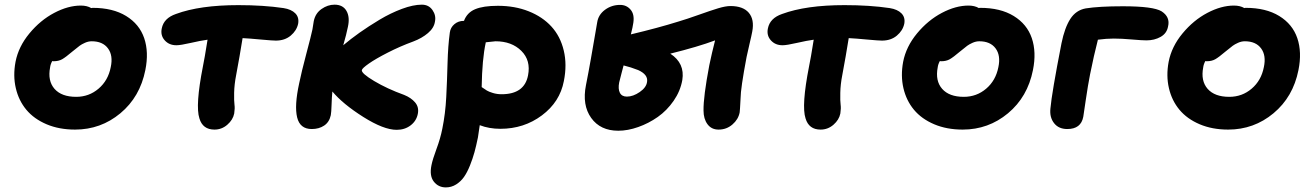

<svg xmlns="http://www.w3.org/2000/svg" viewBox="-20 -546 5656 827"><path d="M303.2 12.2Q234.9 12.2 180.7 -10.7Q126.5 -33.7 93.5 -73.2Q60.5 -112.8 48.1 -166.3Q35.6 -219.7 46.9 -279.8Q59.6 -345.2 106.7 -402.1Q153.8 -459 213.6 -490.5Q273.4 -522 328.1 -522Q355 -522 373 -511.2Q375 -512.2 378.9 -512.2Q465.8 -512.2 523.2 -477.1Q580.6 -441.9 601.1 -381.6Q621.6 -321.3 606 -244.1Q583 -128.4 498.5 -58.1Q414.1 12.2 303.2 12.2ZM195.8 -255.9Q184.6 -197.8 214.8 -163.3Q245.1 -128.9 308.1 -128.9Q363.3 -128.9 404.5 -164.1Q445.8 -199.2 457 -256.8Q467.8 -307.1 445.1 -337.6Q422.4 -368.2 375 -368.2Q360.4 -368.2 345.7 -361.6Q331.1 -355 323 -348.9Q314.9 -342.8 292 -324.2Q262.7 -299.3 247.6 -290.8Q232.4 -282.2 210.9 -282.2Q207 -282.2 205.1 -283.2Q197.3 -269 195.8 -255.9Z M903.8 12.2Q853 12.2 838.9 -36.1Q820.8 -90.8 854 -259.8Q860.8 -292 874 -375Q844.7 -371.1 801.3 -361.1Q757.8 -351.1 739.7 -351.1Q708.5 -351.1 689.5 -372.3Q670.4 -393.6 676.8 -423.8Q685.5 -467.8 737.8 -485.8Q840.8 -523.9 1006.8 -523.9Q1115.2 -523.9 1201.2 -511.2Q1234.9 -505.9 1252 -488.5Q1269 -471.2 1264.2 -443.8Q1257.8 -414.1 1232.2 -392.6Q1206.5 -371.1 1168 -371.1Q1153.8 -371.1 1103.8 -375.7Q1053.7 -380.4 1024.9 -381.8Q1012.7 -305.2 997.1 -222.2Q989.3 -182.6 988.5 -146.5Q987.8 -110.4 990 -95Q992.2 -79.6 988.8 -57.1Q983.4 -29.8 959.2 -8.8Q935.1 12.2 903.8 12.2Z M1322.8 9.8Q1272 9.8 1259.8 -40.5Q1247.6 -90.8 1268.6 -187Q1278.3 -234.9 1299.3 -314Q1320.3 -393.1 1325.7 -418.9Q1326.7 -424.3 1331.5 -455.1Q1338.4 -488.8 1365 -507.3Q1391.6 -525.9 1420.9 -525.9Q1457 -525.9 1472.4 -499Q1487.8 -472.2 1478.5 -430.2Q1472.2 -398.4 1458.5 -351.1Q1490.2 -377.9 1528.8 -405.3Q1567.4 -432.6 1615 -461.2Q1662.6 -489.7 1711.2 -507.8Q1759.8 -525.9 1796.9 -525.9Q1826.7 -525.9 1842.8 -502.7Q1858.9 -479.5 1853.5 -453.1Q1849.6 -425.8 1823.5 -403.6Q1797.4 -381.3 1759.8 -367.2Q1702.6 -346.2 1650.1 -319.3Q1597.7 -292.5 1568.8 -272.2Q1540 -252 1538.6 -244.1Q1535.6 -230.5 1591.6 -197Q1647.5 -163.6 1720.7 -137.2Q1751 -125 1768.1 -104.7Q1785.2 -84.5 1779.8 -56.2Q1773.9 -25.4 1748.8 -6.1Q1723.6 13.2 1688.5 13.2Q1632.8 13.2 1544.9 -42.2Q1457 -97.7 1411.6 -151.9Q1409.2 -128.4 1408.2 -95.2Q1407.2 -62 1404.8 -49.8Q1398.4 -20 1376.2 -5.1Q1354 9.8 1322.8 9.8Z M1900.4 261.2Q1868.2 261.2 1848.6 236.3Q1829.1 211.4 1838.4 166Q1843.3 140.6 1860.1 95.5Q1877 50.3 1885.3 7.8Q1898.4 -56.2 1902.1 -127.7Q1905.8 -199.2 1907.7 -273.9Q1909.7 -348.6 1917.5 -405.8Q1920.4 -427.7 1937.3 -441.9Q1954.1 -456.1 1977.5 -456.1H1978.5Q1991.7 -491.7 2026.6 -506.3Q2061.5 -521 2124.5 -521Q2197.8 -521 2257.3 -497.3Q2316.9 -473.6 2355.2 -431.6Q2393.6 -389.6 2408.2 -328.6Q2422.9 -267.6 2408.7 -196.8Q2391.6 -106.9 2314.2 -49.1Q2236.8 8.8 2135.3 8.8Q2086.4 8.8 2046.4 -6.8Q2044.4 8.8 2038.6 45.9Q2031.2 82 2023.7 109.6Q2016.1 137.2 2004.2 167Q1992.2 196.8 1978.5 216.3Q1964.8 235.8 1944.6 248.5Q1924.3 261.2 1900.4 261.2ZM2072.3 -362.8Q2056.6 -290.5 2054.7 -170.9Q2068.8 -161.1 2077.1 -156Q2085.4 -150.9 2103 -145.5Q2120.6 -140.1 2140.6 -140.1Q2238.8 -140.1 2254.4 -221.2Q2267.1 -285.6 2225.6 -326.9Q2184.1 -368.2 2114.3 -368.2Q2108.4 -368.2 2072.3 -363.8Z M2643.1 17.1Q2565.9 17.1 2526.4 -38.1Q2486.8 -93.3 2503.9 -179.2Q2514.6 -232.9 2525.6 -295.4Q2536.6 -357.9 2543.9 -400.9Q2551.3 -443.8 2552.2 -449.2Q2557.1 -482.4 2585.7 -503.7Q2614.3 -524.9 2650.9 -524.9Q2678.7 -524.9 2696 -504.6Q2713.4 -484.4 2708 -448.2Q2705.6 -430.2 2697.3 -397.9Q2814.5 -425.8 2901.9 -453.1Q2938.5 -463.9 2989.7 -482.2Q3041 -500.5 3073.2 -510.3Q3105.5 -520 3126 -520Q3180.7 -520 3205.3 -491Q3230 -461.9 3220.2 -410.2Q3217.3 -394 3208.5 -357.2Q3199.7 -320.3 3195.8 -300.8Q3169.9 -163.6 3169.9 -123Q3167 -66.4 3166 -62Q3160.2 -31.7 3134.8 -9.8Q3109.4 12.2 3075.2 12.2Q3044.4 12.2 3027.3 -11Q3010.3 -34.2 3010.3 -69.8Q3009.3 -128.9 3035.2 -265.1Q3045.9 -316.9 3060.1 -372.1Q2987.3 -344.7 2867.2 -314.9Q2930.7 -273.4 2918.9 -201.2Q2910.6 -153.8 2881.6 -111.8Q2852.5 -69.8 2813.2 -42.2Q2773.9 -14.6 2729 1.2Q2684.1 17.1 2643.1 17.1ZM2647 -190.9Q2641.6 -163.1 2649.9 -146.5Q2658.2 -129.9 2680.2 -129.9Q2707 -129.9 2735.6 -149.7Q2764.2 -169.4 2767.1 -193.8Q2772 -224.6 2729 -244.1Q2696.8 -256.8 2666 -264.2Q2665 -259.8 2657.2 -231Q2649.4 -202.1 2647 -190.9Z M3514.6 12.2Q3463.9 12.2 3449.7 -36.1Q3431.6 -90.8 3464.8 -259.8Q3471.7 -292 3484.9 -375Q3455.6 -371.1 3412.1 -361.1Q3368.7 -351.1 3350.6 -351.1Q3319.3 -351.1 3300.3 -372.3Q3281.2 -393.6 3287.6 -423.8Q3296.4 -467.8 3348.6 -485.8Q3451.7 -523.9 3617.7 -523.9Q3726.1 -523.9 3812 -511.2Q3845.7 -505.9 3862.8 -488.5Q3879.9 -471.2 3875 -443.8Q3868.7 -414.1 3843 -392.6Q3817.4 -371.1 3778.8 -371.1Q3764.6 -371.1 3714.6 -375.7Q3664.6 -380.4 3635.7 -381.8Q3623.5 -305.2 3607.9 -222.2Q3600.1 -182.6 3599.4 -146.5Q3598.6 -110.4 3600.8 -95Q3603 -79.6 3599.6 -57.1Q3594.2 -29.8 3570.1 -8.8Q3545.9 12.2 3514.6 12.2Z M4126.5 12.2Q4058.1 12.2 4003.9 -10.7Q3949.7 -33.7 3916.7 -73.2Q3883.8 -112.8 3871.3 -166.3Q3858.9 -219.7 3870.1 -279.8Q3882.8 -345.2 3929.9 -402.1Q3977.1 -459 4036.9 -490.5Q4096.7 -522 4151.4 -522Q4178.2 -522 4196.3 -511.2Q4198.2 -512.2 4202.1 -512.2Q4289.1 -512.2 4346.4 -477.1Q4403.8 -441.9 4424.3 -381.6Q4444.8 -321.3 4429.2 -244.1Q4406.2 -128.4 4321.8 -58.1Q4237.3 12.2 4126.5 12.2ZM4019 -255.9Q4007.8 -197.8 4038.1 -163.3Q4068.4 -128.9 4131.3 -128.9Q4186.5 -128.9 4227.8 -164.1Q4269 -199.2 4280.3 -256.8Q4291 -307.1 4268.3 -337.6Q4245.6 -368.2 4198.2 -368.2Q4183.6 -368.2 4168.9 -361.6Q4154.3 -355 4146.2 -348.9Q4138.2 -342.8 4115.2 -324.2Q4085.9 -299.3 4070.8 -290.8Q4055.7 -282.2 4034.2 -282.2Q4030.3 -282.2 4028.3 -283.2Q4020.5 -269 4019 -255.9Z M4577.1 9.8Q4540 9.8 4520.3 -15.4Q4500.5 -40.5 4504.4 -78.1Q4510.3 -145.5 4552.2 -359.9Q4565.9 -426.8 4590.1 -464.4Q4614.3 -502 4656.2 -509.8Q4714.4 -519 4816.4 -519Q4948.2 -519 4983.4 -497.1Q5021 -472.7 5011.2 -432.1Q5005.9 -402.3 4979.2 -387.2Q4952.6 -372.1 4918 -372.1Q4899.4 -372.1 4854.7 -376Q4810.1 -379.9 4777.3 -379.9Q4745.6 -379.9 4709 -375Q4691.4 -306.6 4675.3 -226.1Q4666 -178.7 4656.7 -115Q4647.5 -51.3 4646 -43Q4636.2 9.8 4577.1 9.8Z M5270 12.2Q5201.7 12.2 5147.5 -10.7Q5093.3 -33.7 5060.3 -73.2Q5027.3 -112.8 5014.9 -166.3Q5002.4 -219.7 5013.7 -279.8Q5026.4 -345.2 5073.5 -402.1Q5120.6 -459 5180.4 -490.5Q5240.2 -522 5294.9 -522Q5321.8 -522 5339.8 -511.2Q5341.8 -512.2 5345.7 -512.2Q5432.6 -512.2 5490 -477.1Q5547.4 -441.9 5567.9 -381.6Q5588.4 -321.3 5572.8 -244.1Q5549.8 -128.4 5465.3 -58.1Q5380.9 12.2 5270 12.2ZM5162.6 -255.9Q5151.4 -197.8 5181.6 -163.3Q5211.9 -128.9 5274.9 -128.9Q5330.1 -128.9 5371.3 -164.1Q5412.6 -199.2 5423.8 -256.8Q5434.6 -307.1 5411.9 -337.6Q5389.2 -368.2 5341.8 -368.2Q5327.1 -368.2 5312.5 -361.6Q5297.9 -355 5289.8 -348.9Q5281.7 -342.8 5258.8 -324.2Q5229.5 -299.3 5214.4 -290.8Q5199.2 -282.2 5177.7 -282.2Q5173.8 -282.2 5171.9 -283.2Q5164.1 -269 5162.6 -255.9Z"/></svg>

Font: Shantell Sans Normal
Style: Bold Italic
Weight: 700
Italic angle: -11.31°
Designer: Stephen Nixon, Anya Danilova, Shantell Martin
Foundry: Arrow Type
Version: Version 1.006;[559af2be0]